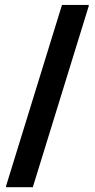

<svg xmlns="http://www.w3.org/2000/svg" viewBox="-20 -687 390 790"><path d="M115 83.3 345 -661.7V-666.7H235L5 78.3V83.3Z"/></svg>

Font: Familjen Grotesk
Style: Bold
Weight: 700
Designer: Anders Wikstroem, Jonas Baeckman, Matilda Gysing, Kristian Moeller
Foundry: Familjen STHLM AB
Version: Version 2.000